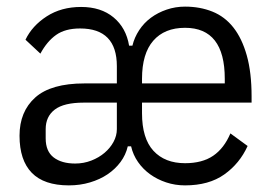

<svg xmlns="http://www.w3.org/2000/svg" viewBox="-20 -548 822 580"><path d="M233 -238Q173 -238 145.5 -217Q118 -196 118 -158V-130Q118 -91 142 -72.5Q166 -54 207 -54Q233 -54 256 -63Q279 -72 296 -86.5Q313 -101 323 -119.5Q333 -138 333 -158V-238ZM659 -296V-310Q659 -464 539 -464Q477 -464 443 -425Q409 -386 409 -310V-296ZM539 -55Q591 -55 624 -77.5Q657 -100 676 -145L728 -107Q704 -54 657.5 -21Q611 12 539 12Q509 12 482 3Q455 -6 433.5 -21.5Q412 -37 397 -58.5Q382 -80 376 -106H366Q360 -80 344 -58.5Q328 -37 305 -21.5Q282 -6 252 3Q222 12 188 12Q113 12 76 -26Q39 -64 39 -138Q39 -211 86.5 -253.5Q134 -296 235 -296H333V-348Q333 -462 222 -462Q177 -462 149.5 -442.5Q122 -423 102 -386L57 -428Q77 -470 121 -498.5Q165 -527 225 -527Q285 -527 323 -495.5Q361 -464 370 -410H380Q386 -435 400.5 -457Q415 -479 436 -494.5Q457 -510 483.5 -519Q510 -528 539 -528Q584 -528 621.5 -513Q659 -498 685 -465Q711 -432 725.5 -380.5Q740 -329 740 -257V-238H409V-206Q409 -130 443.5 -92.5Q478 -55 539 -55Z"/></svg>

Font: IBM Plex Sans Cond
Style: Regular
Weight: 400
Width: 3
Designer: Mike Abbink, Paul van der Laan, Pieter van Rosmalen
Foundry: Bold Monday
Version: Version 1.3